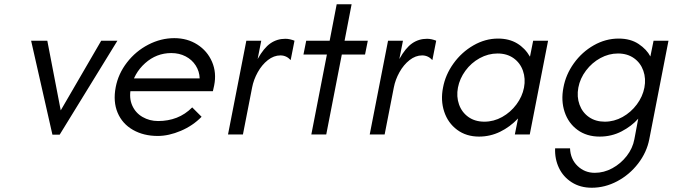

<svg xmlns="http://www.w3.org/2000/svg" viewBox="-20 -631 3157 901"><path d="M126 -440H202L265 -113L455 -440H531L260 1H226Z M523 -222Q535 -285 576 -338Q617 -391 676 -421.5Q735 -452 798 -452Q859 -452 906 -422Q953 -392 975 -341Q997 -290 985 -230L979 -203H561L575 -263H917Q916 -296 898.5 -323.5Q881 -351 851 -366.5Q821 -382 784 -382Q714 -382 661 -334.5Q608 -287 594 -216Q585 -171 600.5 -136Q616 -101 649 -82Q682 -63 722 -63Q769 -63 809 -78.5Q849 -94 882 -127L926 -83Q885 -41 828.5 -17Q772 7 720 7Q654 7 604 -21.5Q554 -50 532 -102Q510 -154 523 -222Z M1136 -440H1206L1189 -354Q1218 -406 1249 -427.5Q1280 -449 1319 -449Q1330 -449 1341 -446.5Q1352 -444 1362 -440L1344 -349Q1334 -360 1322 -365.5Q1310 -371 1296 -371Q1265 -371 1237 -349Q1209 -327 1189.5 -292Q1170 -257 1163 -220L1120 0H1050Z M1514 -375H1404L1417 -440H1527L1560 -611H1630L1597 -440H1706L1693 -375H1584L1511 0H1441Z M1801 -440H1871L1854 -354Q1883 -406 1914 -427.5Q1945 -449 1984 -449Q1995 -449 2006 -446.5Q2017 -444 2027 -440L2009 -349Q1999 -360 1987 -365.5Q1975 -371 1961 -371Q1930 -371 1902 -349Q1874 -327 1854.5 -292Q1835 -257 1828 -220L1785 0H1715Z M2059 -220Q2070 -280 2108 -333Q2146 -386 2201.5 -418Q2257 -450 2317 -450Q2369 -450 2406.5 -427.5Q2444 -405 2467 -365L2482 -440H2552L2466 0H2396L2411 -75Q2373 -35 2326.5 -12.5Q2280 10 2228 10Q2168 10 2125 -22Q2082 -54 2064.5 -107Q2047 -160 2059 -220ZM2439 -220Q2447 -262 2434 -299Q2421 -336 2390 -358Q2359 -380 2315 -380Q2271 -380 2231 -358Q2191 -336 2164 -299Q2137 -262 2129 -220Q2121 -178 2134 -141Q2147 -104 2178 -82Q2209 -60 2253 -60Q2297 -60 2336.5 -82Q2376 -104 2403.5 -141Q2431 -178 2439 -220Z M2585 65H2655Q2657 116 2690.5 148Q2724 180 2771 180Q2814 180 2853.5 158.5Q2893 137 2921 101Q2949 65 2957 22L2975 -74Q2944 -39 2897 -14.5Q2850 10 2794 10Q2733 10 2690 -21.5Q2647 -53 2629.5 -106Q2612 -159 2624 -220Q2635 -281 2673 -334Q2711 -387 2766.5 -418.5Q2822 -450 2883 -450Q2939 -450 2977 -424.5Q3015 -399 3032 -366L3047 -440H3117L3027 22Q3015 84 2974.5 136.5Q2934 189 2876.5 219.5Q2819 250 2757 250Q2703 250 2663 224.5Q2623 199 2603 157Q2583 115 2585 65ZM3004 -220Q3012 -262 2999 -299Q2986 -336 2955 -358Q2924 -380 2880 -380Q2837 -380 2797.5 -358.5Q2758 -337 2730 -300Q2702 -263 2694 -220Q2686 -177 2699.5 -140Q2713 -103 2744 -81.5Q2775 -60 2818 -60Q2862 -60 2901.5 -82Q2941 -104 2968.5 -141Q2996 -178 3004 -220Z"/></svg>

Font: Teachers[wght] Italic
Style: Regular
Weight: 400
Designer: Alfredo Marco Pradil & Chank Diesel
Version: Version 1.000;Glyphs 3.1.2 (3151)